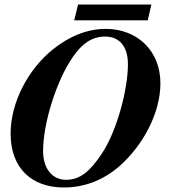

<svg xmlns="http://www.w3.org/2000/svg" viewBox="-20 -813 762 851"><path d="M449 -685C365 -685 285 -651 213 -593C102 -503 27 -356 27 -221C27 -66 122 18 263 18C356 18 441 -16 511 -78C618 -173 691 -316 691 -444C691 -590 586 -685 449 -685ZM446 -651C506 -651 547 -611 547 -528C547 -415 497 -229 430 -130C381 -57 337 -16 273 -16C210 -16 171 -68 171 -143C171 -262 224 -430 284 -531C334 -615 383 -651 446 -651ZM651 -793H326L309 -723H635Z"/></svg>

Font: STIXGeneral
Style: Bold Italic
Weight: 700
Italic angle: -16.33°
Designer: MicroPress Inc., with final additions and corrections provided by Coen Hoffman, Elsevier (retired)
Version: Version 1.1.0